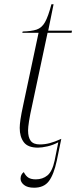

<svg xmlns="http://www.w3.org/2000/svg" viewBox="-20 -679 357 896"><path d="M139 197Q108 197 92 184Q76 171 76 155Q76 135 91 124Q100 142 112.5 150Q125 158 147 158Q179 158 201.5 139.5Q224 121 235 70L252 -15Q228 -2 201.5 4Q175 10 157 10Q110 10 91 -15.5Q72 -41 72 -82Q72 -97 75.5 -121.5Q79 -146 89 -192L160 -526H84L86 -532Q127 -533 151 -541Q175 -549 190 -575.5Q205 -602 220 -659H230L205 -536H316L314 -526H202L131 -192Q120 -143 115.5 -114Q111 -85 111 -70Q111 -38 123.5 -21.5Q136 -5 166 -5Q189 -5 212 -11Q235 -17 266 -31L245 71Q231 136 208 166.5Q185 197 139 197Z"/></svg>

Font: Noto Serif Display ExtraLight
Style: Italic
Weight: 200
Italic angle: -12°
Designer: Monotype Design Team
Foundry: Monotype Imaging Inc.
Version: Version 2.009